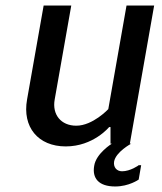

<svg xmlns="http://www.w3.org/2000/svg" viewBox="-20 -520 585 695"><path d="M256 -65C201 -65 168 -105 178 -160L238 -500H138L78 -160C60 -60 118 10 218 10C318 10 375 -60 375 -60H380V0H450L538 -500H438L372 -125C372 -125 316 -65 256 -65ZM422 100C402 100 390 85 393 65C399 30 455 0 455 0H385C385 0 328 35 321 80C313 125 337 155 397 155C447 155 482 130 482 130L491 78H482C483 78 452 100 422 100Z"/></svg>

Font: Scada
Style: Italic
Weight: 400
Designer: Jovanny Lemonad
Foundry: Jovanny Lemonad
Version: Version 3.005